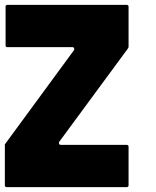

<svg xmlns="http://www.w3.org/2000/svg" viewBox="-20 -770 640 790"><path d="M509 -742V-576L506 -570L224 -187Q221 -183 223 -178.5Q225 -174 230 -174H501Q509 -174 509 -166V-8Q509 0 501 0H8Q0 0 0 -8V-174V-176L284 -563Q287 -567 285 -571.5Q283 -576 278 -576H10Q3 -576 3 -583V-742Q3 -750 10 -750H501Q509 -750 509 -742Z"/></svg>

Font: Punc
Style: Bold
Weight: 400
Designer: The Kinetic
Foundry: The Kinetic
Version: Version 1.000;PS 001.001;hotconv 1.0.56